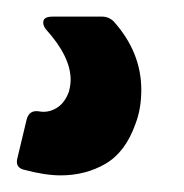

<svg xmlns="http://www.w3.org/2000/svg" viewBox="-54 -20 221 231"><path d="M-33 170 -22 124Q-19 112 -7 114Q4 116 14 110Q24 104 29 90Q31 82 31 76Q31 48 1 15Q-2 11 -2 7Q-2 0 9 0H69Q77 0 83 6Q116 43 116 88Q116 111 109 129Q97 163 73 177Q49 191 19 191Q0 191 -26 184Q-36 181 -33 170Z"/></svg>

Font: Barlow Condensed
Style: Bold Italic
Weight: 700
Width: 3
Italic angle: -7°
Designer: Jeremy Tribby
Foundry: Tribby Type
Version: Version 1.408